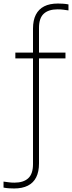

<svg xmlns="http://www.w3.org/2000/svg" viewBox="-83 -838 408 1088"><path d="M-3 230Q-15.5 230 -31.8 229Q-48 228 -63 225V191Q-47 193 -33 195Q-19 197 -1 197Q50 197 77 172.2Q104 147.5 104 92V-676Q104 -723 120 -754.5Q136 -786 167.2 -802Q198.5 -818 245 -818Q258 -818 274 -817Q290 -816 305 -813V-779Q289.5 -781.5 275.2 -783.2Q261 -785 243 -785Q192 -785 165 -760.2Q138 -735.5 138 -680V88Q138 135 122.2 166.5Q106.5 198 75 214Q43.5 230 -3 230ZM4 -507V-540H288V-507Z"/></svg>

Font: Encode Sans SC Condensed Thin
Style: Regular
Weight: 100
Width: 3
Designer: Multiple Designers
Foundry: Impallari Type
Version: Version 3.002